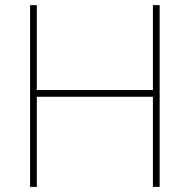

<svg xmlns="http://www.w3.org/2000/svg" viewBox="-20 -731 742 751"><path d="M604.5 0H578.1V-352.5H124V0H97.7V-710.9H124V-378.9H578.1V-710.9H604.5Z"/></svg>

Font: Roboto Thin
Style: Regular
Weight: 250
Designer: Google
Version: Version 2.134; 2016